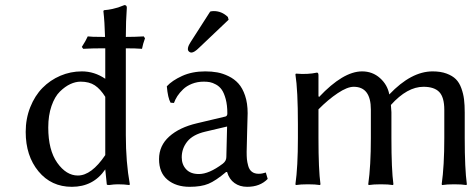

<svg xmlns="http://www.w3.org/2000/svg" viewBox="-20 -718 1839 748"><path d="M298.8 -439.9Q347.7 -439.9 390.1 -411.1V-529.8H379.9Q340.3 -529.8 304.2 -527.8L298.8 -535.2Q314.9 -560.1 321.8 -576.2Q335 -574.2 379.9 -574.2H389.2Q387.7 -632.8 382.8 -674.8L384.8 -678.2Q402.8 -679.7 418 -683.1Q433.1 -686.5 440.4 -689Q447.8 -691.4 464.8 -698.2Q474.1 -698.2 474.1 -688Q470.2 -635.7 470.2 -574.2H472.2Q503.9 -574.2 540 -576.2L544.9 -568.8Q537.1 -547.9 533.2 -527.8Q508.8 -529.8 470.2 -529.8V-191.9Q470.2 -85.9 485.8 0L483.9 2.9Q463.9 0 439 0Q424.8 0 404.8 2.9Q396 2.9 396 0L390.1 -58.1Q343.8 9.8 259.8 9.8Q179.7 9.8 129.9 -50.5Q80.1 -110.8 80.1 -204.1Q80.1 -255.9 97.9 -300.5Q115.7 -345.2 145.5 -375.5Q175.3 -405.8 215.1 -422.9Q254.9 -439.9 298.8 -439.9ZM293.9 -399.9Q274.4 -399.9 253.9 -390.4Q233.4 -380.9 213.4 -361.3Q193.4 -341.8 180.7 -305.2Q168 -268.6 168 -221.2Q168 -133.3 203.1 -83.7Q238.3 -34.2 283.2 -34.2Q336.4 -34.2 390.1 -113.8V-340.8Q371.1 -371.1 349.4 -385.5Q327.6 -399.9 293.9 -399.9Z M864.7 -225.1 779.8 -205.1Q731.4 -193.8 709.7 -166.7Q688 -139.6 688 -105Q688 -77.1 705.1 -58.6Q722.2 -40 754.9 -40Q794.4 -40 847.7 -80.1Q861.8 -90.8 861.8 -106ZM864.7 -47.9H860.8Q820.3 -13.7 792 -2Q763.7 9.8 718.8 9.8Q666 9.8 632.8 -17.6Q599.6 -44.9 599.6 -98.1Q599.6 -150.4 639.2 -186Q678.7 -221.7 747.6 -237.8L858.9 -264.2Q865.7 -266.6 865.7 -275.9Q865.7 -308.1 859.4 -331.8Q853 -355.5 844 -368.4Q835 -381.3 821.5 -388.7Q808.1 -396 797.6 -397.9Q787.1 -399.9 773.9 -399.9Q749 -399.9 728 -391.6Q707 -383.3 693.4 -370.1Q679.7 -356.9 671.1 -343.8Q662.6 -330.6 657.7 -316.9L644.5 -317.9Q633.8 -336.9 629.9 -381.8Q650.4 -404.3 689.5 -422.1Q728.5 -439.9 779.8 -439.9Q804.7 -439.9 826.4 -436Q848.1 -432.1 870.6 -421.1Q893.1 -410.2 908.9 -392.6Q924.8 -375 934.8 -345.5Q944.8 -315.9 944.8 -276.9Q944.8 -273.4 942.9 -208Q940.9 -142.6 940.9 -126Q940.9 -108.9 941.9 -97.9Q942.9 -86.9 947 -71.8Q951.2 -56.6 961.4 -48.8Q971.7 -41 987.8 -41Q1001.5 -41 1015.6 -45.9L1022.9 -21Q993.2 9.8 942.9 9.8Q914.1 9.8 893.6 -4.9Q873 -19.5 864.7 -47.9ZM798.8 -672.9Q804.7 -674.8 813 -674.8Q843.8 -674.8 867.7 -651.9L870.6 -641.1L755.9 -532.2Q736.8 -513.2 725.6 -513.2Q720.2 -513.2 716.1 -517.1Q711.9 -521 711.9 -525.9Q711.9 -531.2 713.4 -535.9Q714.8 -540.5 716.1 -542.7Q717.3 -544.9 722.7 -554.2Z M1220.7 -344.2 1222.7 -339.8Q1316.9 -439.9 1390.6 -439.9Q1431.2 -439.9 1460.4 -413.8Q1489.7 -387.7 1496.6 -350.1Q1582 -439.9 1665.5 -439.9Q1696.8 -439.9 1719.7 -431.4Q1742.7 -422.9 1756.1 -409.4Q1769.5 -396 1777.3 -374.3Q1785.2 -352.5 1787.8 -330.8Q1790.5 -309.1 1790.5 -279.8V-180.2Q1790.5 -60.5 1798.8 0L1796.9 2.9Q1778.8 0 1749.5 0Q1721.2 0 1702.6 2.9L1700.7 0Q1710.9 -71.3 1710.9 -180.2V-290Q1710.9 -338.9 1691.4 -359.4Q1671.9 -379.9 1629.9 -379.9Q1566.4 -379.9 1502.9 -309.1Q1504.9 -284.7 1504.9 -280.8V-180.2Q1504.9 -57.1 1512.7 0L1510.7 2.9Q1492.7 0 1463.9 0Q1435.1 0 1416.5 2.9L1414.6 0Q1424.8 -71.3 1424.8 -180.2V-291Q1424.8 -379.9 1357.9 -379.9Q1333 -379.9 1295.7 -355Q1258.3 -330.1 1220.7 -292V-180.2Q1220.7 -57.1 1228.5 0L1226.6 2.9Q1208.5 0 1179.7 0Q1150.9 0 1132.8 2.9L1130.9 0Q1140.6 -67.9 1140.6 -180.2V-233.9Q1140.6 -366.7 1130.9 -428.2L1132.8 -431.2Q1178.2 -427.2 1214.8 -435.1Q1220.7 -435.1 1220.7 -424.8Z"/></svg>

Font: Linear Smooth
Style: Regular
Weight: 400
Designer: Philipp H. Poll, Flanker
Foundry: Philipp H. Poll, reworked by Flanker
Version: Version 1.061 | FøM Fix